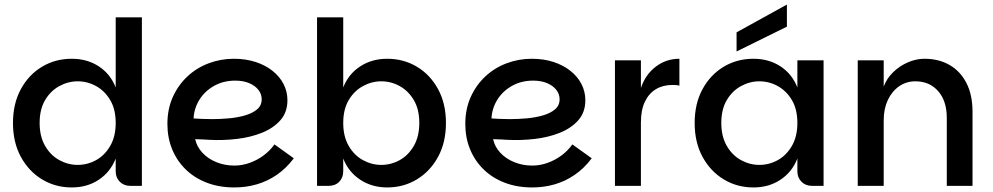

<svg xmlns="http://www.w3.org/2000/svg" viewBox="-20 -816 4360 843"><path d="M295 7Q223 7 164.5 -28.5Q106 -64 71.5 -127.5Q37 -191 37 -276Q37 -361 71.5 -424.5Q106 -488 164.5 -523Q223 -558 295 -558Q363 -558 414 -524.5Q465 -491 488 -432V-740H603V0H552Q524 0 506 -18Q488 -36 488 -64V-120Q465 -61 414 -27Q363 7 295 7ZM321 -92Q364 -92 402 -113Q440 -134 464 -175.5Q488 -217 488 -276Q488 -336 464 -376.5Q440 -417 402 -438Q364 -459 321 -459Q279 -459 240.5 -438Q202 -417 178 -376.5Q154 -336 154 -276Q154 -217 178 -175.5Q202 -134 240.5 -113Q279 -92 321 -92Z M1009 7Q942 7 887.5 -14Q833 -35 794.5 -73Q756 -111 735.5 -161.5Q715 -212 715 -272Q715 -337 738.5 -389.5Q762 -442 802.5 -480Q843 -518 896 -538Q949 -558 1007 -558Q1059 -558 1102 -544Q1145 -530 1176.5 -505Q1208 -480 1225 -447Q1242 -414 1242 -376Q1242 -323 1211 -288Q1180 -253 1130 -233Q1080 -213 1020 -206Q960 -199 901 -202Q891 -203 876 -203.5Q861 -204 849.5 -204.5Q838 -205 837 -205Q844 -172 868.5 -145.5Q893 -119 930 -104Q967 -89 1009 -89Q1043 -89 1076.5 -101Q1110 -113 1138 -134Q1166 -155 1185 -182L1270 -121Q1237 -77 1195.5 -48.5Q1154 -20 1107 -6.5Q1060 7 1009 7ZM911 -293Q948 -293 986 -296.5Q1024 -300 1056.5 -309.5Q1089 -319 1109 -336Q1129 -353 1129 -380Q1129 -403 1114.5 -421.5Q1100 -440 1074 -451Q1048 -462 1013 -462Q961 -462 920 -439Q879 -416 855.5 -378Q832 -340 830 -296Q844 -295 865 -294Q886 -293 911 -293Z M1680 7Q1613 7 1561.5 -27Q1510 -61 1487 -120V-64Q1487 -36 1469.5 -18Q1452 0 1423 0H1372V-740H1487V-432Q1510 -491 1561.5 -524.5Q1613 -558 1680 -558Q1752 -558 1810.5 -523Q1869 -488 1903.5 -424.5Q1938 -361 1938 -276Q1938 -191 1903.5 -127.5Q1869 -64 1810.5 -28.5Q1752 7 1680 7ZM1654 -92Q1697 -92 1735 -113Q1773 -134 1797 -175.5Q1821 -217 1821 -276Q1821 -336 1797 -376.5Q1773 -417 1735 -438Q1697 -459 1654 -459Q1612 -459 1573.5 -438Q1535 -417 1511 -376.5Q1487 -336 1487 -276Q1487 -217 1511 -175.5Q1535 -134 1573.5 -113Q1612 -92 1654 -92Z M2317 7Q2250 7 2195.5 -14Q2141 -35 2102.5 -73Q2064 -111 2043.5 -161.5Q2023 -212 2023 -272Q2023 -337 2046.5 -389.5Q2070 -442 2110.5 -480Q2151 -518 2204 -538Q2257 -558 2315 -558Q2367 -558 2410 -544Q2453 -530 2484.5 -505Q2516 -480 2533 -447Q2550 -414 2550 -376Q2550 -323 2519 -288Q2488 -253 2438 -233Q2388 -213 2328 -206Q2268 -199 2209 -202Q2199 -203 2184 -203.5Q2169 -204 2157.5 -204.5Q2146 -205 2145 -205Q2152 -172 2176.5 -145.5Q2201 -119 2238 -104Q2275 -89 2317 -89Q2351 -89 2384.5 -101Q2418 -113 2446 -134Q2474 -155 2493 -182L2578 -121Q2545 -77 2503.5 -48.5Q2462 -20 2415 -6.5Q2368 7 2317 7ZM2219 -293Q2256 -293 2294 -296.5Q2332 -300 2364.5 -309.5Q2397 -319 2417 -336Q2437 -353 2437 -380Q2437 -403 2422.5 -421.5Q2408 -440 2382 -451Q2356 -462 2321 -462Q2269 -462 2228 -439Q2187 -416 2163.5 -378Q2140 -340 2138 -296Q2152 -295 2173 -294Q2194 -293 2219 -293Z M2680 0V-551H2794V0ZM2761 -278 2794 -430Q2814 -489 2859.5 -523.5Q2905 -558 2963 -558V-440Q2955 -442 2947.5 -442.5Q2940 -443 2932 -443Q2891 -443 2860 -424.5Q2829 -406 2811.5 -369.5Q2794 -333 2794 -278Z M3288 7Q3216 7 3157.5 -28.5Q3099 -64 3064.5 -127.5Q3030 -191 3030 -276Q3030 -361 3064.5 -424.5Q3099 -488 3157.5 -523Q3216 -558 3288 -558Q3356 -558 3407 -524.5Q3458 -491 3481 -432V-551H3596V0H3545Q3517 0 3499 -18Q3481 -36 3481 -64V-120Q3458 -61 3407 -27Q3356 7 3288 7ZM3314 -92Q3357 -92 3395 -113Q3433 -134 3457 -175.5Q3481 -217 3481 -276Q3481 -336 3457 -376.5Q3433 -417 3395 -438Q3357 -459 3314 -459Q3272 -459 3233.5 -438Q3195 -417 3171 -376.5Q3147 -336 3147 -276Q3147 -217 3171 -175.5Q3195 -134 3233.5 -113Q3272 -92 3314 -92ZM3435 -796V-699L3214 -590V-674Z M3746 0V-551H3860V-436Q3873 -471 3901 -498.5Q3929 -526 3965.5 -542Q4002 -558 4039 -558Q4102 -558 4149.5 -530.5Q4197 -503 4223.5 -451Q4250 -399 4250 -325V0H4137V-298Q4137 -373 4099 -416Q4061 -459 3999 -459Q3959 -459 3927.5 -437Q3896 -415 3878 -376.5Q3860 -338 3860 -288V0Z"/></svg>

Font: Parkinsans Medium
Style: Regular
Weight: 500
Designer: Red Stone, Indian Type Foundry
Foundry: Indian Type Foundry
Version: Version 1.000